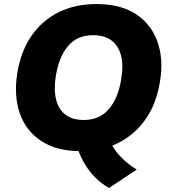

<svg xmlns="http://www.w3.org/2000/svg" viewBox="-20 -736 844 949"><path d="M519 193Q486 175 456 146.5Q426 118 403 81Q380 44 366 5L517 -60Q532 -9 571.5 33.5Q611 76 656 102ZM65 -371Q82 -481 135 -558Q188 -635 270 -675.5Q352 -716 456 -716Q576 -716 651.5 -666.5Q727 -617 758 -530.5Q789 -444 771 -335Q754 -225 700.5 -148Q647 -71 565.5 -30Q484 11 378 11Q260 11 184 -39Q108 -89 78 -175.5Q48 -262 65 -371ZM256 -361Q245 -292 257.5 -243Q270 -194 304.5 -168.5Q339 -143 394 -143Q473 -143 519 -198Q565 -253 579 -345Q591 -414 578 -462.5Q565 -511 530.5 -536.5Q496 -562 440 -562Q361 -562 316 -508Q271 -454 256 -361Z"/></svg>

Font: Mulish ExtraLight Black
Style: Italic
Weight: 900
Italic angle: -9°
Version: Version 3.603